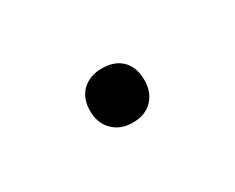

<svg xmlns="http://www.w3.org/2000/svg" viewBox="-31 -136 271 221"><g transform="rotate(-30 104.0 -26.0)"><path d="M68 -26Q68 -43 78 -52.5Q88 -62 104 -62Q121 -62 130.5 -52.5Q140 -43 140 -26Q140 -10 130.5 0Q121 10 104 10Q88 10 78 0Q68 -10 68 -26Z"/></g></svg>

Font: Bai Jamjuree ExtraLight
Style: Regular
Weight: 275
Designer: Katatrad Aksorn Co.,Ltd.
Foundry: Cadson Demak Co.,Ltd.
Version: Version 1.000; ttfautohint (v1.6)